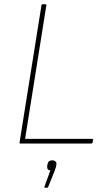

<svg xmlns="http://www.w3.org/2000/svg" viewBox="-20 -675 512 903"><path d="M77 0Q71 0 72 -5L175 -650Q176 -655 180 -655H193Q199 -655 198 -650L98 -22H414Q419 -22 418 -18L415 -4Q414 0 410 0ZM192 208Q188 208 189 203L217 126Q209 126 205 121Q201 116 202 106L203 99Q205 89 210.5 84Q216 79 225 79Q235 79 241 84.5Q247 90 245 100L244 106Q243 111 241 117Q239 123 236 131L207 203Q205 208 202 208Z"/></svg>

Font: Sofia Sans Thin
Style: Italic
Weight: 250
Italic angle: -9°
Version: Version 4.100-B